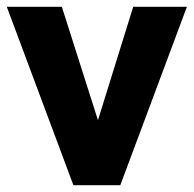

<svg xmlns="http://www.w3.org/2000/svg" viewBox="-20 -545 570 565"><path d="M0 -525H162L290 -123H247L372 -525H530L334 0H196Z"/></svg>

Font: Radio Canada
Style: Regular
Weight: 400
Designer: Charles Daoud, Etienne Aubert Bonn, Alexandre Saumier Demers, Jacques Le Bailly
Foundry: Radio-Canada
Version: Version 2.104;gftools[0.9.28.dev5+ged2979d]